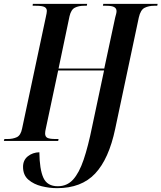

<svg xmlns="http://www.w3.org/2000/svg" viewBox="-42 -734 841 1000"><path d="M255 246Q216 246 175 236Q134 226 106 202Q78 178 78 135Q78 100 103 80Q128 60 163 59Q164 148 184 192Q204 236 259 236Q307 236 338.5 201.5Q370 167 393.5 98Q417 29 438 -75L500 -367H261L197 -66Q195 -58 194 -51Q193 -44 193 -39Q193 -22 205 -16Q217 -10 247 -10H263L261 0H-22L-19 -10H-3Q25 -10 45.5 -19.5Q66 -29 73 -64L196 -642Q202 -668 202 -677Q202 -691 190 -697.5Q178 -704 144 -704H128L129 -714H412L410 -704H395Q368 -704 348 -694Q328 -684 320 -649L263 -377H501L558 -643Q561 -654 563 -662Q565 -670 565 -676Q565 -690 553 -697Q541 -704 511 -704H494L496 -714H779L777 -704H761Q733 -704 711.5 -693.5Q690 -683 681 -643L558 -63Q525 94 453.5 170Q382 246 255 246Z"/></svg>

Font: Noto Serif Display Condensed SemiBold
Style: Italic
Weight: 600
Width: 3
Italic angle: -12°
Designer: Monotype Design Team
Foundry: Monotype Imaging Inc.
Version: Version 2.009